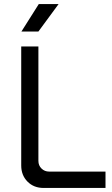

<svg xmlns="http://www.w3.org/2000/svg" viewBox="-20 -930 556 950"><path d="M196 0Q147 0 116 -31.5Q85 -63 85 -111V-700H170V-134Q170 -111 185.5 -96Q201 -81 223 -81H502V0ZM86 -774 172 -910H270L170 -774Z"/></svg>

Font: SUSE
Style: Regular
Weight: 400
Designer: Rene Bieder
Foundry: SUSE
Version: Version 1.000